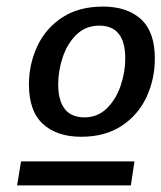

<svg xmlns="http://www.w3.org/2000/svg" viewBox="-20 -730 491 584"><path d="M68 -473Q68 -535 93.5 -589.5Q119 -644 169.5 -677Q220 -710 293 -710Q367 -710 409 -671.5Q451 -633 451 -552Q451 -490 426 -435.5Q401 -381 350.5 -347.5Q300 -314 227 -314Q153 -314 110.5 -353Q68 -392 68 -473ZM361 -552Q361 -652 282 -652Q241 -652 213 -625Q185 -598 171 -556.5Q157 -515 157 -474Q157 -424 177 -398.5Q197 -373 237 -373Q277 -373 305 -400.5Q333 -428 347 -469.5Q361 -511 361 -552ZM378 -166H32L44 -239H389Z"/></svg>

Font: Bitter Pro Medium
Style: Italic
Weight: 500
Italic angle: -9°
Designer: Sol Matas, and Bitter project Authors
Foundry: Sol Matas
Version: Version 1.010